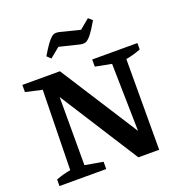

<svg xmlns="http://www.w3.org/2000/svg" viewBox="-155 -1029 1095 1162"><g transform="rotate(-20 392.5 -448.0)"><path d="M478 -652H769V-611Q722 -592 673 -584L672 0H538L215 -506V-67L331 -47V0H30V-42Q76 -60 124 -68L134 -582L28 -606V-652H270L591 -151L582 -586L478 -606ZM248 -742 224 -765Q250 -809 268 -833.5Q286 -858 299 -868Q312 -878 323.5 -878.5Q335 -879 349 -876L476 -844L539 -896L564 -874Q532 -819 511.5 -793.5Q491 -768 475.5 -763Q460 -758 439 -763L312 -794Z"/></g></svg>

Font: Piazzolla SC SemiBold
Style: Regular
Weight: 600
Designer: Juan Pablo del Peral
Foundry: Huerta Tipografica
Version: Version 1.330